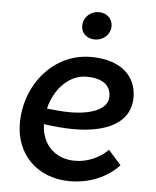

<svg xmlns="http://www.w3.org/2000/svg" viewBox="-52 -762 662 813"><g transform="rotate(5 279.0 -355.0)"><path d="M275 7C356 7 433 -24 483 -79L429 -140C396 -106 344 -81 289 -81C203 -81 147 -139 145 -224C188 -218 231 -214 273 -214C407 -214 513 -259 513 -370C513 -461 446 -525 319 -525C160 -525 43 -384 43 -219C43 -87 137 7 275 7ZM328 -600C363 -600 394 -625 394 -663C394 -693 370 -717 335 -717C301 -717 270 -690 270 -653C270 -622 294 -600 328 -600ZM152 -291C173 -378 235 -440 308 -440C380 -440 411 -409 411 -364C411 -313 345 -284 252 -284C219 -284 185 -287 152 -291Z"/></g></svg>

Font: Fixel Text 20240404 Medium
Style: Italic
Weight: 500
Width: 4
Italic angle: -10°
Designer: AlfaBravo + MacPaw
Foundry: Kyrylo Tkachov, Marchela Mozhyna, Serhii Makarenko, Maria Weinstein, Zakhar Kryvoshyya
Version: Version 1.211;Glyphs 3.2 (3225)